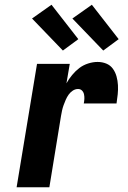

<svg xmlns="http://www.w3.org/2000/svg" viewBox="-20 -789 540 809"><path d="M50 0 136 -520H274L260 -438Q270 -456 284 -473Q298 -490 314.5 -502.5Q331 -515 351.5 -521.5Q372 -528 391 -528Q411 -528 428 -521Q445 -514 455.5 -499.5Q466 -485 471 -467Q476 -449 477 -430Q478 -411 476 -391.5Q474 -372 471 -353H333Q335 -363 335.5 -372.5Q336 -382 334 -391.5Q332 -401 325.5 -407.5Q319 -414 309 -414Q297 -414 286.5 -407Q276 -400 269 -390Q262 -380 257 -368.5Q252 -357 248 -346Q244 -335 241.5 -323.5Q239 -312 237 -300L188 0ZM415 -576 285 -711 367 -769 480 -624ZM245 -576 115 -711 197 -769 310 -624Z"/></svg>

Font: Iosevka SS18 Heavy
Style: Italic
Weight: 900
Italic angle: -9°
Monospace: yes
Designer: Belleve Invis
Foundry: Belleve Invis
Version: Version 25.1.1; ttfautohint (v1.8.4)